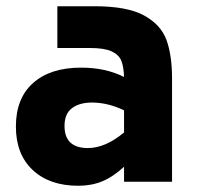

<svg xmlns="http://www.w3.org/2000/svg" viewBox="-20 -583 637 616"><path d="M532 -330V0H378V-48Q342 -15 307.5 -1Q273 13 231 13Q139 13 85 -37.5Q31 -88 31 -177Q31 -268 86.5 -317Q142 -366 240 -366Q319 -366 378 -336Q377 -369 369 -388.5Q361 -408 337.5 -418.5Q314 -429 268 -429H164V-563H283Q388 -563 442 -533.5Q496 -504 514 -455Q532 -406 532 -330ZM378 -158V-229Q326 -254 275 -254Q235 -254 211 -236Q187 -218 187 -179Q187 -108 262 -108Q318 -108 378 -158Z"/></svg>

Font: Biryani ExtraBold
Style: Regular
Weight: 800
Designer: Dan Reynolds and Mathieu Reguer
Foundry: Dan Reynolds and Mathieu Reguer
Version: Version 1.004; ttfautohint (v1.1) -l 5 -r 5 -G 72 -x 0 -D la